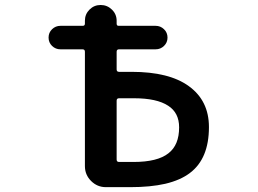

<svg xmlns="http://www.w3.org/2000/svg" viewBox="-20 -775 1040 774"><path d="M407.2 -20.5Q372.1 -20.5 347.2 -45.4Q322.3 -70.3 322.3 -105.5V-566.4Q322.3 -576.2 312.5 -576.2H223.6Q204.1 -576.2 189.9 -589.8Q175.8 -603.5 175.8 -623.5Q175.8 -643.6 189.9 -657.2Q204.1 -670.9 223.6 -670.9H313.5Q322.3 -670.9 322.3 -679.7V-691.4Q322.3 -717.8 340.8 -736.3Q359.4 -754.9 385.7 -754.9Q412.1 -754.9 431.2 -736.3Q450.2 -717.8 450.2 -691.4V-679.7Q450.2 -670.9 458 -670.9H607.4Q627 -670.9 641.1 -657.2Q655.3 -643.6 655.3 -623.5Q655.3 -603.5 641.1 -589.8Q627 -576.2 607.4 -576.2H460Q450.2 -576.2 450.2 -566.4V-495.1Q450.2 -485.4 460 -485.4H510.7Q662.1 -485.4 741.2 -427.7Q822.3 -369.1 822.3 -262.7Q822.3 -135.7 746.1 -78.1Q708 -48.8 646.5 -34.2Q586.9 -20.5 503.9 -20.5ZM518.6 -122.1Q615.2 -122.1 659.2 -157.2Q702.1 -190.4 702.1 -261.7Q702.1 -320.3 658.2 -348.6Q612.3 -378.9 520.5 -378.9H460Q450.2 -378.9 450.2 -369.1V-131.8Q450.2 -122.1 460 -122.1Z"/></svg>

Font: Rounded-X Mgen+ 1mn medium
Style: Regular
Weight: 500
Designer: [Source Han Sans]
Ryoko NISHIZUKA  (kana & ideographs); Paul D. Hunt (Latin, Greek & Cyrillic); Wenlong ZHANG  (bopomofo
Version: Version 1.059.20150602